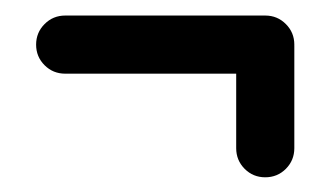

<svg xmlns="http://www.w3.org/2000/svg" viewBox="-20 -366 441 252"><path d="M366.3 -307.4Q366.3 -291.5 355.2 -280.4Q344.1 -269.3 328.1 -269.3H65.6Q49.6 -269.3 38.5 -280.4Q27.4 -291.5 27.4 -307.4Q27.4 -323.3 38.5 -334.4Q49.6 -345.6 65.6 -345.6H328.1Q344.1 -345.6 355.2 -334.4Q366.3 -323.3 366.3 -307.4ZM328.1 -133.3Q312.2 -133.3 301.1 -144.4Q290 -155.6 290 -171.5V-306.3H366.3V-171.5Q366.3 -155.6 355.2 -144.4Q344.1 -133.3 328.1 -133.3Z"/></svg>

Font: 26F Galaxy Hebrew
Style: Bold
Weight: 700
Designer: C₂₉H₂₅N₃O₅
Version: Version 1.000